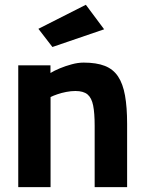

<svg xmlns="http://www.w3.org/2000/svg" viewBox="-20 -771 593 791"><path d="M55.2 0V-501.9H187.9V-470.3Q203.8 -480 226.8 -489.6Q249.8 -499.2 275.6 -506.1Q301.3 -513.1 324.5 -513.1Q377.3 -513.1 411.8 -499.6Q446.3 -486.1 466.4 -456Q486.4 -425.9 495 -377.7Q503.7 -329.5 503.7 -260.4V0H370V-252.8Q370 -304.9 363.8 -336.2Q357.6 -367.6 340.7 -381.9Q323.7 -396.1 290.7 -396.1Q272.5 -396.1 253.1 -392.3Q233.7 -388.6 216.6 -382.7Q199.5 -376.9 188.3 -371.2V0ZM195.9 -577.4 138.2 -652.3 333.7 -751.3 409 -650.3Z"/></svg>

Font: Cairo
Style: Regular
Weight: 400
Designer: Mohamed Gaber, Accademia di Belle Arti di Urbino
Foundry: Kief Type Foundry, Accademia di Belle Arti di Urbino
Version: Version 3.120